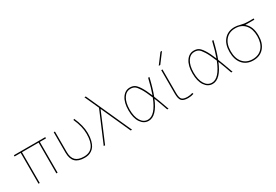

<svg xmlns="http://www.w3.org/2000/svg" viewBox="49 -1720 3876 2700"><g transform="rotate(-30 1987.0 -370.0)"><path d="M471 -500V0H451V-500H181V0H161V-500H61V-520H571V-500Z M1034 -531 1052 -539Q1118 -392 1118 -270Q1118 -203 1105 -152.5Q1092 -102 1072 -71.5Q1052 -41 1023.5 -22Q995 -3 967 3.5Q939 10 908 10Q806 10 757 -39Q708 -88 708 -190V-520H728V-190Q728 -97 771.5 -53.5Q815 -10 908 -10Q1098 -10 1098 -270Q1098 -389 1034 -531Z M1442 -473 1242 0H1220L1432 -500L1328 -730H1350L1680 0H1658L1444 -473Z M2159 -246Q2113 -359 2076 -418Q2039 -477 2012 -493.5Q1985 -510 1947 -510Q1876 -510 1834 -442Q1792 -374 1792 -260Q1792 -146 1834 -78Q1876 -10 1947 -10Q2066 -10 2159 -246ZM2170 -219Q2076 10 1947 10Q1870 10 1821 -62Q1772 -134 1772 -260Q1772 -386 1821 -458Q1870 -530 1947 -530Q1990 -530 2020.5 -512.5Q2051 -495 2088 -438.5Q2125 -382 2170 -274Q2206 -372 2241 -520H2262Q2224 -357 2181 -246Q2211 -173 2272 0H2251Q2210 -120 2170 -219Z M2474 -520V-140Q2474 -60 2498.5 -35Q2523 -10 2589 -10Q2632 -10 2672 -24L2679 -5Q2637 10 2589 10Q2512 10 2483 -22Q2454 -54 2454 -140V-520ZM2479 -590H2454L2574 -750H2599Z M3198 -246Q3152 -359 3115 -418Q3078 -477 3051 -493.5Q3024 -510 2986 -510Q2915 -510 2873 -442Q2831 -374 2831 -260Q2831 -146 2873 -78Q2915 -10 2986 -10Q3105 -10 3198 -246ZM3209 -219Q3115 10 2986 10Q2909 10 2860 -62Q2811 -134 2811 -260Q2811 -386 2860 -458Q2909 -530 2986 -530Q3029 -530 3059.5 -512.5Q3090 -495 3127 -438.5Q3164 -382 3209 -274Q3245 -372 3280 -520H3301Q3263 -357 3220 -246Q3250 -173 3311 0H3290Q3249 -120 3209 -219Z M3798 -480V-478Q3883 -407 3883 -260Q3883 -135 3820 -62.5Q3757 10 3648 10Q3539 10 3476 -62.5Q3413 -135 3413 -260Q3413 -385 3476 -457.5Q3539 -530 3648 -530Q3687 -530 3740 -515Q3793 -500 3853 -500H3943V-480ZM3490.5 -77Q3548 -10 3648 -10Q3748 -10 3805.5 -77Q3863 -144 3863 -260Q3863 -376 3805.5 -443Q3748 -510 3648 -510Q3548 -510 3490.5 -443Q3433 -376 3433 -260Q3433 -144 3490.5 -77Z"/></g></svg>

Font: M PLUS 1p Thin
Style: Regular
Weight: 250
Version: Version 1.062